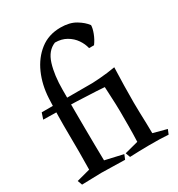

<svg xmlns="http://www.w3.org/2000/svg" viewBox="-177 -859 902 974"><g transform="rotate(-30 274.0 -372.5)"><path d="M458 -434Q456 -377 455 -328Q454 -279 454 -228Q454 -204 455 -171Q456 -138 457 -105.5Q458 -73 458 -48L537 -27L526 0Q500 -2 475.5 -2.5Q451 -3 414 -3Q379 -3 354.5 -2Q330 -1 300 0L290 -27L370 -48Q372 -97 372 -139.5Q372 -182 372 -226Q372 -249 371 -268.5Q370 -288 369 -312.5Q368 -337 366 -375L293 -388L283 -419Q318 -419 365 -422.5Q412 -426 458 -434ZM92 -464Q96 -540 124 -603.5Q152 -667 202 -706Q252 -745 322 -745Q375 -745 410 -724Q445 -703 463 -678Q463 -660 452.5 -632.5Q442 -605 425 -582H396Q390 -609 372.5 -634.5Q355 -660 326.5 -676.5Q298 -693 260 -693Q212 -674 193 -612.5Q174 -551 174 -465Q174 -454 174 -421.5Q174 -389 174 -342.5Q174 -296 174.5 -244Q175 -192 175.5 -141.5Q176 -91 177 -51L282 -27L271 0Q237 -1 203 -1.5Q169 -2 133 -3Q103 -2 76.5 -1.5Q50 -1 19 0L9 -27L88 -48Q90 -149 88.5 -252.5Q87 -356 92 -464ZM25 -420H429L441 -360Q438 -364 404.5 -367.5Q371 -371 319 -374Q267 -377 209 -379Q151 -381 98.5 -382.5Q46 -384 13 -384Z"/></g></svg>

Font: Ruwudu
Style: Regular
Weight: 400
Designer: Becca Hirsbrunner Spalinger
Foundry: SIL International
Version: Version 3.000